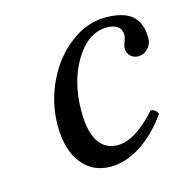

<svg xmlns="http://www.w3.org/2000/svg" viewBox="-75 -511 574 592"><g transform="rotate(-15 211.5 -214.5)"><path d="M394 -108.9Q353.5 -51.8 305.2 -21Q256.8 9.8 209 9.8Q150.9 9.8 116.9 -34.2Q83 -78.1 83 -153.8Q83 -227.1 114.5 -293Q146 -358.9 199 -398.9Q252 -439 311 -439Q368.7 -439 395.8 -415.5Q422.9 -392.1 422.9 -342.8Q422.9 -324.2 409.7 -310.5Q396.5 -296.9 378.9 -296.9Q364.3 -296.9 354.2 -306.6Q344.2 -316.4 344.2 -331.1Q344.2 -338.4 349.1 -351.1Q354 -363.8 354 -373Q354 -389.6 341.8 -398.9Q329.6 -408.2 308.1 -408.2Q248 -408.2 206.5 -340.6Q165 -272.9 165 -178.2Q165 -114.3 186 -81.5Q207 -48.8 247.1 -48.8Q302.7 -48.8 372.1 -126Q378.9 -126 385.5 -121.1Q392.1 -116.2 394 -108.9Z"/></g></svg>

Font: Common Serif
Style: Italic
Weight: 400
Italic angle: -12°
Designer: Philipp H. Poll, Khaled Hosny
Foundry: Stefan Peev, Context Ltd.
Version: Version 1.026